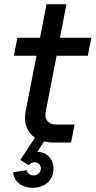

<svg xmlns="http://www.w3.org/2000/svg" viewBox="-20 -680 456 916"><path d="M231 0H319L336 -86H246C211 -86 191 -111 198 -146L250 -414H399L416 -500H266L297 -660H202L171 -500H63L46 -414H154L102 -147C92 -92 110 -48 147 -23L77 83L117 108C125 99 135 94 145 94C162 94 175 107 175 124C175 142 160 157 140 157C124 157 111 147 107 132L43 142C46 186 84 216 136 216C194 216 235 179 235 126C235 79 204 45 161 45H158L190 -5C202 -2 216 0 231 0Z"/></svg>

Font: Uncut Sans Medium Italic
Style: Regular
Weight: 500
Italic angle: -11°
Designer: Kasper Nordkvist
Foundry: UNCUT.wtf
Version: Version 1.304;Glyphs 3.2 (3246)